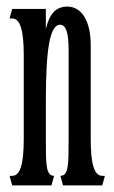

<svg xmlns="http://www.w3.org/2000/svg" viewBox="-20 -562 345 582"><path d="M17 0H136L144 -29C119 -29 119 -64 119 -140V-258C119 -417 132 -487 162 -487C180 -487 188 -463 188 -410V-140C188 -64 188 -29 163 -29L171 0H290L298 -29H290C266 -29 255 -64 255 -140V-425C255 -498 228 -542 184 -542C150 -542 130 -521 119 -474V-535H17L9 -506H17C41 -506 52 -471 52 -395V-140C52 -64 41 -29 17 -29H9Z"/></svg>

Font: Americaine Condensed
Style: Regular
Weight: 400
Width: 3
Designer: Alan Madić
Foundry: ESAD Valence
Version: Version 0.001;Glyphs 3.1.2 (3151)